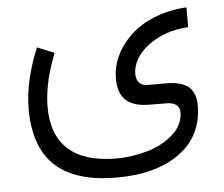

<svg xmlns="http://www.w3.org/2000/svg" viewBox="-47 -412 838 717"><g transform="rotate(-5 372.0 -53.5)"><path d="M171.8 -232.7 107.8 -258.9C74.1 -176.8 56.9 -101.3 56.9 -32.2C56.9 63 82.1 134 132.5 180.9C182.9 227.7 259.4 251.4 362.2 251.4C461.5 251.4 540.1 230.2 599 187.4C657.9 144.6 687.2 85.1 687.2 8.6C687.2 -22.7 678.1 -45.8 660.5 -61C642.3 -75.6 614.1 -83.1 576.3 -83.1H506.3C493.2 -83.1 483.1 -87.2 476.1 -95.2C468.5 -102.8 465 -113.9 465 -128C465 -147.1 470.5 -165.7 481.1 -183.9C491.7 -201.5 506.3 -217.6 524.4 -231.7C566.2 -263.5 617.1 -281.6 677.1 -285.1V-359.2C630.2 -356.2 587.9 -346.6 550.6 -331C513.4 -315.4 482.1 -294.2 457.4 -268.5C413.6 -222.7 391.4 -171.8 391.4 -116.9C391.4 -80.6 400.5 -53.9 419.1 -36.3C437.8 -18.6 466.5 -9.6 505.3 -9.1L572.8 -8.6C582.4 -8.6 590.4 -7.1 597.5 -4.5C604.5 -2 610.1 2.5 614.6 8.1C618.6 13.6 620.7 20.7 620.7 28.7C620.7 60.5 607.6 88.2 580.9 111.8C554.2 135.5 521.4 153.1 483.6 163.7C445.8 174.8 406 180.4 364.7 180.4C286.6 179.8 227.7 161.7 187.9 125.9C148.1 90.2 128 36.8 128 -33.8C128 -92.7 142.6 -158.7 171.8 -232.7Z"/></g></svg>

Font: Vazir FD Light
Style: Regular
Weight: 300
Foundry: DejaVu fonts team - Redesigned by Saber Rastikerdar
Version: Version 21.10;October 20, 2019;FontCreator 12.0.0.2547 64-bi